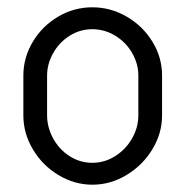

<svg xmlns="http://www.w3.org/2000/svg" viewBox="-20 -499 508 526"><path d="M424 -292V-183Q424 -133.7 397.5 -90.1Q371.1 -46.4 326.9 -19.7Q282.8 7 233 7Q184 7 140 -19.5Q96 -46 70 -90Q44 -133.9 44 -183V-292Q44 -340.7 69.5 -383.9Q95 -427 138.6 -453Q182.2 -479 233.1 -479Q283 -479 327 -453.5Q371 -428 397.5 -384.9Q424 -341.7 424 -292ZM233 -419Q199 -419 170.5 -400.9Q142.1 -382.8 125.5 -353.2Q109 -323.5 109 -292V-183.3Q109 -150.5 125.5 -120Q142.1 -89.6 170.5 -71.3Q199 -53 232.9 -53Q266.7 -53 295.9 -71.5Q325 -90 342 -120.1Q359 -150.1 359 -183V-292Q359 -324 342.2 -353.5Q325.4 -383 296 -401Q266.6 -419 233 -419Z"/></svg>

Font: Dosis
Style: Regular
Weight: 400
Designer: Edgar Tolentino, Pablo Impallari, Igino Marini
Foundry: Edgar Tolentino, Pablo Impallari, Igino Marini
Version: Version 1.007;Glyphs 3.1.1 (3134)